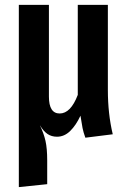

<svg xmlns="http://www.w3.org/2000/svg" viewBox="-20 -549 522 785"><path d="M329 14Q321 -8 317.5 -25.5Q314 -43 309 -76Q291 -37 267 -13.5Q243 10 213 10Q191 10 174.5 -1Q158 -12 143 -37Q159 -4 166 27Q173 58 173 107V204L57 216V-529H180V-154Q180 -85 224 -85Q269 -85 298 -161V-529H421V-181Q421 -84 441 0Z"/></svg>

Font: Fira Sans Compressed Medium
Style: Regular
Weight: 500
Width: 1
Designer: bBox Type GmbH & Carrois Corporate GbR & Edenspiekermann AG
Foundry: bBox Type GmbH & Carrois Corporate GbR & Edenspiekermann AG
Version: Version 4.301